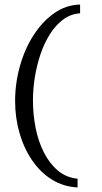

<svg xmlns="http://www.w3.org/2000/svg" viewBox="-20 -698 447 839"><path d="M319 121Q257 118 206.5 86.5Q156 55 120 2Q84 -51 65 -117.5Q46 -184 46 -256Q46 -334 67 -409Q88 -484 126.5 -544Q165 -604 217 -640.5Q269 -677 330 -678V-640Q289 -637 256.5 -613Q224 -589 199 -550Q174 -511 157.5 -462.5Q141 -414 132.5 -362Q124 -310 124 -259Q124 -199 135.5 -140Q147 -81 171.5 -32.5Q196 16 232.5 47Q269 78 319 83Z"/></svg>

Font: Smooch Sans Thin SemiBold
Style: Regular
Weight: 600
Version: Version 1.010